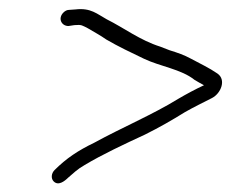

<svg xmlns="http://www.w3.org/2000/svg" viewBox="-20 -453 523 428"><path d="M132.6 -395 145.9 -397C162.7 -398.5 163.3 -396.1 175.8 -390C189.4 -381.8 203.9 -374.2 216.8 -365C243.2 -349.5 273 -335.4 301 -322C337 -304.8 384 -298.8 413.6 -275C421.1 -270.4 427.4 -267 434.7 -263C415.3 -254 395.3 -243.2 377.9 -233C320.2 -197.4 251.8 -168.7 190.4 -135C154.1 -117.5 128.2 -100.3 101.7 -74C94.1 -66.4 93.5 -55.2 99.3 -49C109.7 -37.9 123.8 -48.9 132 -57L148.2 -71C153.7 -75.7 160.4 -80.3 168.5 -85C207.8 -108.7 258.9 -132.5 303.2 -153C336.7 -169.7 361.9 -184.3 392.2 -203C409.7 -213.1 434.4 -225.2 452.6 -234.5C472.2 -244.5 485 -274.9 464.8 -289C446 -302 426.8 -310.7 406 -322C389.7 -330.8 377.1 -335 358 -341L337.3 -349C292.2 -363.2 256.8 -390.6 217.9 -410C196.6 -421.6 182.6 -436 148.4 -432L134.3 -431C129.6 -431 125.3 -429 121.3 -425C108.5 -412.1 116.9 -395 132.6 -395Z"/></svg>

Font: CiSf OpenHand
Style: Obl
Weight: 400
Foundry: Cannot Into Space Fonts
Version: Version 0.7892